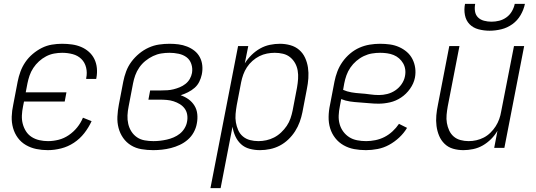

<svg xmlns="http://www.w3.org/2000/svg" viewBox="-20 -770 2790 1000"><path d="M229 12Q198 12 169 6Q140 0 115 -14.5Q90 -29 73 -52Q56 -75 48 -103.5Q40 -132 41 -162.5Q42 -193 49 -225L72 -345Q77 -371 86.5 -397Q96 -423 112 -446.5Q128 -470 150.5 -489Q173 -508 198 -520.5Q223 -533 250 -537.5Q277 -542 303 -542Q329 -542 354.5 -538.5Q380 -535 402.5 -525.5Q425 -516 443 -500Q461 -484 471.5 -462.5Q482 -441 484.5 -415.5Q487 -390 482 -364L481 -359H429V-363Q435 -391 428.5 -418Q422 -445 403.5 -463Q385 -481 358.5 -488Q332 -495 304 -495Q283 -495 261.5 -491Q240 -487 220 -476.5Q200 -466 183 -450.5Q166 -435 153.5 -416Q141 -397 134 -376.5Q127 -356 123 -336L114 -289H326L317 -241H105L100 -216Q95 -192 94 -169Q93 -146 98.5 -125Q104 -104 115.5 -86Q127 -68 145 -56.5Q163 -45 185 -40Q207 -35 230 -35Q257 -35 285 -42Q313 -49 338 -66Q363 -83 382 -106.5Q401 -130 412 -157L457 -139Q442 -106 419 -76.5Q396 -47 365 -26.5Q334 -6 298.5 3Q263 12 229 12Z M778 12Q747 12 717 7Q687 2 662.5 -13Q638 -28 621.5 -51.5Q605 -75 597.5 -103.5Q590 -132 591.5 -163Q593 -194 599 -225L622 -345Q627 -371 637 -398Q647 -425 664.5 -448.5Q682 -472 705 -491Q728 -510 754.5 -522Q781 -534 808.5 -538Q836 -542 863 -542Q887 -542 910 -539Q933 -536 954.5 -527.5Q976 -519 993 -505.5Q1010 -492 1020.5 -472.5Q1031 -453 1033.5 -429.5Q1036 -406 1031 -382Q1027 -363 1018 -344.5Q1009 -326 993.5 -312.5Q978 -299 959 -289.5Q940 -280 921 -274Q944 -266 962.5 -252.5Q981 -239 993 -219.5Q1005 -200 1007.5 -175.5Q1010 -151 1005 -126Q1001 -103 989 -81Q977 -59 958 -42.5Q939 -26 916.5 -15.5Q894 -5 870.5 1Q847 7 823.5 9.5Q800 12 778 12ZM779 -35Q797 -35 814 -37Q831 -39 849 -43Q867 -47 884.5 -54.5Q902 -62 916.5 -73.5Q931 -85 941 -101.5Q951 -118 954 -135Q958 -154 955 -172.5Q952 -191 941.5 -205Q931 -219 916 -228Q901 -237 884 -242.5Q867 -248 848.5 -249.5Q830 -251 811 -251H753L762 -299H820Q836 -299 852 -300Q868 -301 884 -305Q900 -309 916 -315.5Q932 -322 946 -333Q960 -344 968.5 -359Q977 -374 980 -390Q984 -414 976.5 -436.5Q969 -459 951.5 -472Q934 -485 910.5 -490Q887 -495 863 -495Q841 -495 819.5 -491.5Q798 -488 777 -478Q756 -468 737.5 -453Q719 -438 705.5 -418.5Q692 -399 684.5 -378Q677 -357 673 -336L650 -216Q645 -192 644 -169Q643 -146 648 -124.5Q653 -103 664.5 -85Q676 -67 693.5 -55Q711 -43 733.5 -39Q756 -35 779 -35Z M1076 210 1220 -530H1273L1255 -440Q1270 -464 1290.5 -484Q1311 -504 1335 -517.5Q1359 -531 1385.5 -536.5Q1412 -542 1438 -542Q1466 -542 1492.5 -534.5Q1519 -527 1538.5 -510Q1558 -493 1569 -469Q1580 -445 1584 -418Q1588 -391 1586 -362.5Q1584 -334 1578 -305L1555 -185Q1550 -160 1541 -135Q1532 -110 1517 -86.5Q1502 -63 1481.5 -43.5Q1461 -24 1437 -11.5Q1413 1 1386.5 6.5Q1360 12 1334 12Q1306 12 1280 5Q1254 -2 1235.5 -19Q1217 -36 1206 -60Q1195 -84 1191 -110L1129 210ZM1326 -35Q1346 -35 1367 -39.5Q1388 -44 1407.5 -54Q1427 -64 1444 -80Q1461 -96 1473.5 -114.5Q1486 -133 1493 -153.5Q1500 -174 1504 -194L1527 -314Q1531 -337 1532.5 -359Q1534 -381 1530.5 -402Q1527 -423 1517 -441Q1507 -459 1491 -472Q1475 -485 1454 -490Q1433 -495 1411 -495Q1391 -495 1370.5 -491Q1350 -487 1331 -477.5Q1312 -468 1295 -453Q1278 -438 1266 -419.5Q1254 -401 1247 -381.5Q1240 -362 1236 -342L1213 -222Q1209 -199 1207 -176.5Q1205 -154 1208.5 -133Q1212 -112 1220.5 -92.5Q1229 -73 1245 -59.5Q1261 -46 1282 -40.5Q1303 -35 1326 -35Z M1886 12Q1854 12 1824.5 6.5Q1795 1 1769.5 -13.5Q1744 -28 1726 -51Q1708 -74 1699.5 -102Q1691 -130 1691.5 -161.5Q1692 -193 1699 -225L1722 -345Q1727 -371 1737 -397.5Q1747 -424 1764 -448Q1781 -472 1803.5 -491Q1826 -510 1852 -521.5Q1878 -533 1905.5 -537.5Q1933 -542 1959 -542Q1986 -542 2011 -538.5Q2036 -535 2058.5 -525Q2081 -515 2099 -499.5Q2117 -484 2128 -462.5Q2139 -441 2142.5 -416Q2146 -391 2141 -365Q2135 -335 2115.5 -307.5Q2096 -280 2069 -262Q2042 -244 2011.5 -237Q1981 -230 1952 -230Q1927 -230 1902.5 -232.5Q1878 -235 1852.5 -236.5Q1827 -238 1803 -241.5Q1779 -245 1757 -254L1750 -216Q1745 -192 1744 -168.5Q1743 -145 1749 -123.5Q1755 -102 1768 -84.5Q1781 -67 1799 -55.5Q1817 -44 1840 -39.5Q1863 -35 1887 -35Q1910 -35 1935 -40Q1960 -45 1982.5 -56.5Q2005 -68 2024.5 -86Q2044 -104 2058 -125L2100 -104Q2084 -77 2059.5 -54Q2035 -31 2006.5 -15.5Q1978 0 1947 6Q1916 12 1886 12ZM1954 -275Q1975 -275 1997 -280.5Q2019 -286 2038.5 -299Q2058 -312 2071.5 -331.5Q2085 -351 2089 -372Q2093 -391 2090.5 -408.5Q2088 -426 2079.5 -440.5Q2071 -455 2058.5 -466Q2046 -477 2030 -483.5Q2014 -490 1996 -492.5Q1978 -495 1960 -495Q1939 -495 1917.5 -491.5Q1896 -488 1875 -478Q1854 -468 1836 -452.5Q1818 -437 1805 -418Q1792 -399 1784.5 -378Q1777 -357 1773 -336L1767 -302Q1787 -293 1810.5 -289Q1834 -285 1858.5 -283.5Q1883 -282 1906.5 -278.5Q1930 -275 1954 -275Z M2394 12Q2365 12 2339.5 4.5Q2314 -3 2295.5 -21Q2277 -39 2267 -63Q2257 -87 2253.5 -114Q2250 -141 2252.5 -169Q2255 -197 2261 -225L2320 -530H2373L2312 -216Q2308 -194 2306 -172Q2304 -150 2307.5 -129.5Q2311 -109 2319.5 -90.5Q2328 -72 2343 -59Q2358 -46 2378.5 -40.5Q2399 -35 2421 -35Q2441 -35 2461 -39.5Q2481 -44 2499.5 -53.5Q2518 -63 2534 -78.5Q2550 -94 2561.5 -112Q2573 -130 2580 -149.5Q2587 -169 2590 -188L2657 -530H2710L2607 0H2554L2571 -89Q2558 -66 2538 -46Q2518 -26 2494.5 -12.5Q2471 1 2444.5 6.5Q2418 12 2394 12Z M2530 -610Q2500 -610 2472 -617.5Q2444 -625 2425.5 -644Q2407 -663 2401.5 -691.5Q2396 -720 2402 -750H2455Q2451 -730 2454 -711Q2457 -692 2469.5 -679.5Q2482 -667 2501 -662Q2520 -657 2540 -657Q2560 -657 2580 -662Q2600 -667 2617.5 -679.5Q2635 -692 2646 -711Q2657 -730 2661 -750H2714Q2708 -720 2691.5 -691.5Q2675 -663 2648.5 -644Q2622 -625 2591 -617.5Q2560 -610 2530 -610Z"/></svg>

Font: Lode Dark Term
Style: Italic
Weight: 400
Italic angle: -11°
Monospace: yes
Designer: Belleve Invis
Foundry: Belleve Invis
Version: Version 29.2.0